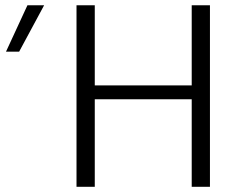

<svg xmlns="http://www.w3.org/2000/svg" viewBox="-20 -715 923 735"><path d="M2.9 -517.1 85 -694.8H148.9L53.2 -517.1ZM272.9 0V-694.8H342.8V-388.2H713.9V-694.8H783.7V0H713.9V-335H342.8V0Z"/></svg>

Font: CMU Bright
Style: Roman
Weight: 500
Version: Version 0.7.0